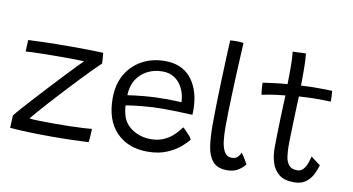

<svg xmlns="http://www.w3.org/2000/svg" viewBox="-73 -896 2011 1094"><g transform="rotate(10 932.5 -348.5)"><path d="M485 -3Q442.5 -1 386 0.8Q329.5 2.5 271 2.5Q205 2.5 141.8 0.5Q78.5 -1.5 30.5 -6L34 -78Q46.5 -94.5 74 -125.5Q101.5 -156.5 137.2 -195.5Q173 -234.5 211 -275.5Q249 -316.5 283.8 -353.2Q318.5 -390 344 -416.5Q369.5 -443 379.5 -452.5Q367 -453.5 327.5 -454Q288 -454.5 245 -454.5Q202.5 -454.5 157.2 -453.8Q112 -453 79.2 -451.8Q46.5 -450.5 42 -449.5L45 -516.5Q66 -517.5 134 -519.8Q202 -522 291 -522Q334.5 -522 383.2 -521.5Q432 -521 478.5 -519Q479 -516.5 480.2 -503.2Q481.5 -490 482.2 -476.2Q483 -462.5 483 -457.5Q467 -443 437.8 -413.5Q408.5 -384 372.5 -346Q336.5 -308 298.5 -267.2Q260.5 -226.5 226.2 -188.5Q192 -150.5 166.5 -121.2Q141 -92 130 -78Q144 -75 187.8 -74Q231.5 -73 281.5 -73Q321 -73 361.8 -74Q402.5 -75 436.5 -76.8Q470.5 -78.5 490.5 -81Q490.5 -75 489.8 -58.2Q489 -41.5 487.8 -25Q486.5 -8.5 485 -3Z M1055.5 -118.5Q1043 -101 1013.5 -75Q984 -49 936.5 -28.5Q889 -8 823.5 -8Q711 -8 643.8 -77.2Q576.5 -146.5 576.5 -273.5Q576.5 -353.5 610 -411.8Q643.5 -470 702 -502Q760.5 -534 835 -534Q928.5 -534 980.5 -475Q1032.5 -416 1040 -318.5Q1042.5 -288 1040.5 -259Q1032.5 -259.5 1002.5 -260.8Q972.5 -262 935.5 -263Q898.5 -264 869 -264Q816 -264 759 -258.8Q702 -253.5 656.5 -246.5Q656.5 -232 658.8 -218.2Q661 -204.5 664.5 -192Q678 -141 725 -111.2Q772 -81.5 829 -81.5Q870.5 -81.5 901 -94.5Q931.5 -107.5 952.2 -125.5Q973 -143.5 985 -159Q997 -174.5 1002 -180Q1006 -176.5 1017.2 -165.8Q1028.5 -155 1039.8 -142Q1051 -129 1055.5 -118.5ZM656 -305Q696.5 -311 750.5 -316.2Q804.5 -321.5 873 -321.5Q908.5 -321.5 932.5 -320.5Q956.5 -319.5 966.5 -319Q966.5 -337.5 962 -358Q956 -384.5 940.8 -411Q925.5 -437.5 898.2 -455.2Q871 -473 830 -473Q783 -473 744 -453.2Q705 -433.5 681.2 -396Q657.5 -358.5 656 -305Z M1392.5 -35Q1382 -18 1355.5 -0.2Q1329 17.5 1289.5 17.5Q1233.5 17.5 1206.5 -13.5Q1179.5 -44.5 1171.5 -98.2Q1163.5 -152 1163.5 -220.5Q1163.5 -270.5 1165 -337.2Q1166.5 -404 1169 -474.8Q1171.5 -545.5 1174 -608.5Q1176.5 -671.5 1179 -714.5Q1198 -716 1213 -716Q1233.5 -716 1256 -713Q1254.5 -680 1252 -631.8Q1249.5 -583.5 1247 -527.8Q1244.5 -472 1242.5 -415.5Q1240.5 -359 1239.2 -308.5Q1238 -258 1238 -221Q1238 -181.5 1242.2 -143.8Q1246.5 -106 1260.5 -81.5Q1274.5 -57 1303.5 -57Q1324.5 -57 1335.8 -67.8Q1347 -78.5 1355 -95.5Q1359 -91 1367.2 -78Q1375.5 -65 1383 -52Q1390.5 -39 1392.5 -35Z M1805.5 -102Q1798.5 -76.5 1784.5 -48.2Q1770.5 -20 1744.5 -0.5Q1718.5 19 1676 19Q1621 19 1590.2 -5.2Q1559.5 -29.5 1547 -69Q1534.5 -108.5 1534.5 -153.5Q1534.5 -183.5 1535.5 -228.5Q1536.5 -273.5 1538 -321Q1539.5 -368.5 1541 -406.5Q1542.5 -444.5 1543.5 -460Q1491 -455 1454.2 -448.8Q1417.5 -442.5 1408.5 -440Q1405 -457.5 1403.8 -479.8Q1402.5 -502 1402.5 -509Q1430 -513 1468.8 -518Q1507.5 -523 1544 -525.5Q1544.5 -548 1544.8 -577.8Q1545 -607.5 1545 -634.5Q1545 -657 1543.5 -677.8Q1542 -698.5 1540.5 -713L1617 -716Q1618 -707.5 1619.8 -677.2Q1621.5 -647 1621.5 -604Q1621.5 -589 1621.2 -567.2Q1621 -545.5 1621 -530.5Q1635.5 -531.5 1657.5 -532.5Q1679.5 -533.5 1693 -533.5Q1729.5 -534 1762.2 -533.2Q1795 -532.5 1801 -532Q1802.5 -521.5 1803.2 -501.5Q1804 -481.5 1804 -470Q1798.5 -470.5 1769 -471.2Q1739.5 -472 1710 -471.5Q1689 -471 1663.8 -470Q1638.5 -469 1620 -467.5Q1619 -450 1617.5 -412Q1616 -374 1614.5 -328.5Q1613 -283 1612 -242.5Q1611 -202 1611 -180Q1611 -149 1615 -119.5Q1619 -90 1634.2 -70.8Q1649.5 -51.5 1683 -51.5Q1705.5 -51.5 1719.2 -68.5Q1733 -85.5 1740.2 -107.2Q1747.5 -129 1751 -143.5Q1755.5 -139 1767.5 -130Q1779.5 -121 1791 -112.8Q1802.5 -104.5 1805.5 -102Z"/></g></svg>

Font: Grandstander Light
Style: Regular
Weight: 300
Designer: Tyler Finck
Foundry: Etcetera Type Co
Version: Version 1.200; ttfautohint (v1.8.3)